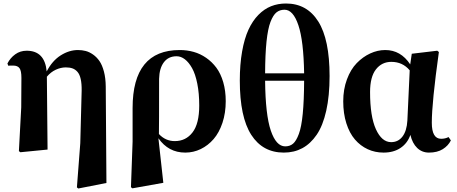

<svg xmlns="http://www.w3.org/2000/svg" viewBox="-20 -846 2586 1086"><path d="M578.1 -356.9 582 189 422.9 220.2 415 213.9 434.1 -36.1 441.9 -334Q442.4 -372.6 436.5 -398.9Q430.7 -425.3 418.2 -439.5Q405.8 -453.6 389.9 -459.2Q374 -464.8 352.1 -464.8Q324.2 -464.8 295.7 -451.7Q267.1 -438.5 245.1 -412.1L249 0L95.2 15.1L86.9 8.8L100.1 -238.8L101.1 -405.8Q101.1 -445.8 90.3 -460.4Q79.6 -475.1 54.2 -475.1Q30.8 -475.1 26.9 -474.1L22 -486.8Q38.1 -518.6 66.2 -538.8Q94.2 -559.1 130.9 -559.1Q233.4 -559.1 244.1 -441.9Q275.4 -502.4 323.2 -532.7Q371.1 -563 420.9 -563Q443.8 -563 464.6 -557.6Q485.4 -552.2 506.3 -537.6Q527.3 -522.9 542.7 -500.5Q558.1 -478 567.9 -441.2Q577.6 -404.3 578.1 -356.9Z M730 -44.9V-234.9Q730 -563 996.6 -563Q1037.6 -563 1075.2 -552.5Q1112.8 -542 1146 -519Q1179.2 -496.1 1203.9 -462.9Q1228.5 -429.7 1242.7 -381.1Q1256.8 -332.5 1256.8 -273.9Q1256.8 -207 1238.3 -151.4Q1219.7 -95.7 1188.2 -59.3Q1156.7 -22.9 1115.5 -2.9Q1074.2 17.1 1027.8 17.1Q932.6 17.1 876 -64L903.8 188L729 219.2L720.7 212.9ZM879.9 -399.9Q879.9 -128.9 878.9 -87.9Q916 -47.9 968.8 -47.9Q1031.2 -47.9 1069.1 -97.2Q1106.9 -146.5 1106.9 -249Q1106.9 -318.4 1095.9 -373Q1085 -427.7 1066.4 -460.7Q1047.9 -493.7 1025.6 -510.7Q1003.4 -527.8 979 -527.8Q932.6 -527.8 907 -493.9Q881.3 -460 879.9 -399.9Z M1597.7 -826.2Q1716.3 -826.2 1780.3 -724.4Q1844.2 -622.6 1844.2 -416Q1844.2 -303.7 1825.2 -219.2Q1806.2 -134.8 1771.2 -83.7Q1736.3 -32.7 1689.9 -7.8Q1643.6 17.1 1585.4 17.1Q1465.8 17.1 1401.1 -83.5Q1336.4 -184.1 1336.4 -390.1Q1336.4 -481.4 1349.4 -554.7Q1362.3 -627.9 1385.5 -678.2Q1408.7 -728.5 1441.7 -762Q1474.6 -795.4 1513.4 -810.8Q1552.2 -826.2 1597.7 -826.2ZM1479.5 -431.2H1700.2Q1697.3 -615.7 1667.7 -703.4Q1638.2 -791 1589.4 -791Q1562.5 -791 1543.7 -775.9Q1524.9 -760.7 1510 -722.2Q1495.1 -683.6 1487.5 -611.3Q1480 -539.1 1479.5 -431.2ZM1700.2 -389.2H1479.5Q1481.4 -196.8 1511.7 -107.4Q1542 -18.1 1593.3 -18.1Q1619.6 -18.1 1637.7 -33.4Q1655.8 -48.8 1670.4 -88.4Q1685.1 -127.9 1692.4 -202.4Q1699.7 -276.9 1700.2 -389.2Z M2517.1 -70.8 2530.3 -51.8Q2515.6 -22 2484.6 -2.4Q2453.6 17.1 2406.2 17.1Q2367.2 17.1 2339.8 -9Q2312.5 -35.2 2301.3 -83Q2284.7 -35.6 2245.6 -9.3Q2206.5 17.1 2149.4 17.1Q2101.1 17.1 2059.8 -2Q2018.6 -21 1987.5 -57.1Q1956.5 -93.3 1939 -148.7Q1921.4 -204.1 1921.4 -272.9Q1921.4 -340.8 1942.4 -397.2Q1963.4 -453.6 1997.8 -489Q2032.2 -524.4 2074 -543.7Q2115.7 -563 2159.2 -563Q2246.6 -563 2300.3 -481.9L2309.1 -542L2453.1 -559.1L2462.4 -551.8Q2422.4 -265.6 2422.4 -151.9Q2422.4 -61 2475.1 -61Q2498.5 -61 2517.1 -70.8ZM2284.2 -164.1 2297.4 -448.2Q2257.3 -496.1 2193.4 -496.1Q2139.6 -496.1 2106.4 -453.6Q2073.2 -411.1 2073.2 -325.2Q2073.2 -187.5 2106.4 -114.7Q2139.6 -42 2192.4 -42Q2232.4 -42 2256.6 -73.7Q2280.8 -105.5 2284.2 -164.1Z"/></svg>

Font: Noto Serif JP Black
Style: Regular
Weight: 900
Designer: Ryoko NISHIZUKA  (kana & ideographs); Frank Grießhammer (Latin, Greek & Cyrillic); Wenlong ZHANG  (bopomofo); Sandoll Co
Foundry: Adobe Systems Incorporated
Version: Version 1.001;PS 1.001;hotconv 16.6.54;makeotf.lib2.5.65590